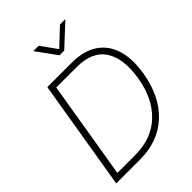

<svg xmlns="http://www.w3.org/2000/svg" viewBox="-266 -1072 1196 1196"><g transform="rotate(-45 332.0 -474.0)"><path d="M244.6 0H36.1L156.7 -727.5H373Q475.1 -727.5 541.3 -684.3Q607.4 -641.1 633.1 -560.1Q658.7 -479 640.1 -365.7Q611.8 -192.9 509.3 -96.4Q406.7 0 244.6 0ZM87.4 -41H243.2Q389.2 -41 480 -127.4Q570.8 -213.9 595.7 -365.7Q620.6 -516.1 566.2 -601.3Q511.7 -686.5 374.5 -686.5H194.3ZM300.8 -947.8 376.5 -842.3 488.3 -947.8H535.2V-947.3L392.1 -814H350.6L253.9 -947.3V-947.8Z"/></g></svg>

Font: Inter Display ExtraLight
Style: Italic
Weight: 200
Italic angle: -9.39999°
Designer: Rasmus Andersson
Foundry: rsms
Version: Version 4.000;git-a52131595